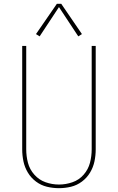

<svg xmlns="http://www.w3.org/2000/svg" viewBox="-20 -975 616 1003"><path d="M288 8Q320 8 351 0.5Q382 -7 408 -26.5Q434 -46 450.5 -73.5Q467 -101 473.5 -132Q480 -163 480 -195V-735H459V-195Q459 -159 450 -124.5Q441 -90 417 -62.5Q393 -35 358.5 -23Q324 -11 288 -11Q252 -11 218 -23Q184 -35 159.5 -62.5Q135 -90 126 -124.5Q117 -159 117 -195V-735H96V-195Q96 -163 102.5 -132Q109 -101 125.5 -73.5Q142 -46 168 -26.5Q194 -7 225 0.5Q256 8 288 8ZM187 -785 288 -938 389 -785 408 -797 300 -955H277L168 -797Z"/></svg>

Font: Iosevka Sparkle Thin
Style: Regular
Weight: 100
Designer: Belleve Invis
Foundry: Belleve Invis
Version: Version 4.5.0; ttfautohint (v1.8.3)